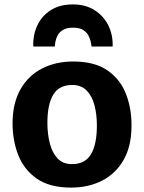

<svg xmlns="http://www.w3.org/2000/svg" viewBox="-20 -843 654 871"><path d="M302 8Q204.5 8 146 -33.2Q87.5 -74.5 61.8 -142.2Q36 -210 37 -290Q38.5 -379 74.2 -440.2Q110 -501.5 171.8 -532.8Q233.5 -564 312 -564Q410 -564 468.5 -523Q527 -482 552.5 -414.2Q578 -346.5 576.5 -267Q575.5 -177.5 540 -116.2Q504.5 -55 443 -23.5Q381.5 8 302 8ZM306 -98.5Q365.5 -98 392.5 -143Q419.5 -188 419.5 -273.5Q419.5 -324 408.5 -365.8Q397.5 -407.5 373.2 -432.2Q349 -457 309 -457.5Q248.5 -458 221.8 -413.8Q195 -369.5 195 -286Q195 -235 206 -192.5Q217 -150 241.2 -124.2Q265.5 -98.5 306 -98.5ZM311 -823Q367.5 -823 408.5 -797.2Q449.5 -771.5 471.2 -728Q493 -684.5 491 -632H395.5Q394.5 -639 391.8 -653Q389 -667 381.2 -681.8Q373.5 -696.5 357 -707Q340.5 -717.5 311.5 -717.5Q282 -717.5 265.2 -707Q248.5 -696.5 241 -681.8Q233.5 -667 231.2 -653Q229 -639 228.5 -632H131Q129 -684.5 149.5 -728Q170 -771.5 210.8 -797.2Q251.5 -823 311 -823Z"/></svg>

Font: Merriweather Sans
Style: Bold
Weight: 700
Designer: Eben Sorkin
Foundry: Eben Sorkin
Version: Version 1.008; ttfautohint (v1.7.19-72a1) -l 8 -r 50 -G 200 